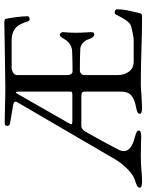

<svg xmlns="http://www.w3.org/2000/svg" viewBox="84 -782 698 917"><g transform="rotate(-90 433.5 -324.0)"><path d="M0 0ZM-5 -6Q-5 -13 3 -18Q11 -23 28 -28Q53 -35 82 -62.5Q111 -90 132 -126L405 -594Q406 -596 406 -599Q406 -604 401 -607Q396 -610 388 -611L300 -626Q290 -630 290 -639Q290 -644 293 -647.5Q296 -651 300 -651L367 -650Q433 -648 475 -648Q491 -648 683 -651L784 -653Q801 -653 802 -644Q813 -586 814 -541Q814 -537 809.5 -534.5Q805 -532 800 -532Q795 -532 793 -534Q791 -536 789 -542Q777 -578 766 -591Q742 -618 699 -618H568Q557 -618 545 -611Q533 -604 533 -592V-349Q533 -340 538 -333.5Q543 -327 550 -327Q598 -327 646 -329Q672 -330 690 -347Q697 -353 708 -371Q717 -388 725 -388Q729 -388 734 -383Q739 -378 738 -372Q735 -338 735 -313Q735 -284 738 -240Q738 -223 729 -223Q720 -223 714 -230.5Q708 -238 706 -246Q699 -267 686 -278Q673 -289 659 -290Q617 -292 556 -292Q546 -292 539.5 -286Q533 -280 533 -269V-111Q533 -80 549.5 -57.5Q566 -35 598 -35H702Q710 -35 740 -41Q770 -47 778 -53Q797 -68 820 -116Q822 -121 825 -123.5Q828 -126 832 -126Q838 -126 842.5 -123Q847 -120 847 -115Q847 -90 842.5 -67.5Q838 -45 830 -12Q828 -4 825.5 0.5Q823 5 816 5Q734 5 654 2Q629 1 580 0Q531 -1 492 -1Q464 -1 440 2Q389 5 377 5Q348 5 348 -6Q348 -13 356 -17Q364 -21 381 -24Q419 -31 436.5 -47Q454 -63 454 -96V-267Q454 -276 450 -280.5Q446 -285 432 -285H291Q281 -285 274 -279Q267 -273 261 -262Q218 -188 179 -112Q170 -96 170 -82Q170 -46 235 -30Q253 -25 260.5 -21Q268 -17 268 -10Q268 1 239 1Q221 1 209 0L150 -1Q125 -1 107 0Q89 1 77 2Q49 5 24 5Q-5 5 -5 -6ZM438 -328Q450 -328 452 -330Q454 -332 454 -343V-580Q454 -598 451 -598Q447 -598 438 -581L302 -343Q298 -336 298 -333Q298 -328 314 -328Z"/></g></svg>

Font: EB Garamond
Style: Regular
Weight: 400
Designer: Georg Duffner and Octavio Pardo
Foundry: Georg Duffner
Version: Version 1.000; ttfautohint (v1.6)